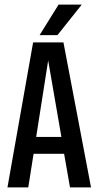

<svg xmlns="http://www.w3.org/2000/svg" viewBox="-20 -809 425 829"><path d="M333 -789.1 228 -657.2H150.9L232.9 -789.1ZM136.2 -217.8H245.1L188 -547.9ZM282.2 0 256.8 -145H125L102.1 0H12.2L123 -626H253.9L373 0Z"/></svg>

Font: Teko
Style: Regular
Weight: 400
Designer: Manushi Parikh, Jonny Pinhorn
Foundry: Indian Type Foundry
Version: Version 2.000;PS 1.0;hotconv 1.0.79;makeotf.lib2.5.61930